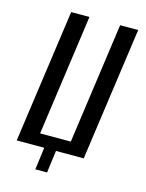

<svg xmlns="http://www.w3.org/2000/svg" viewBox="-107 -657 625 822"><g transform="rotate(15 205.5 -246.0)"><path d="M131 99 144 0H22L105 -591H186L111 -55H247L322 -591H402L319 0H196L183 99Z"/></g></svg>

Font: Alumni Sans Medium
Style: Italic
Weight: 500
Italic angle: -8°
Designer: Robert E. Leuschke
Foundry: Robert E. Leuschke
Version: Version 1.016